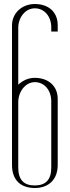

<svg xmlns="http://www.w3.org/2000/svg" viewBox="-20 -940 349 960"><path d="M40 -115.2C40 -36.1 86.9 0 154.3 0C221.7 0 268.6 -41 268.6 -115.2V-280.3V-445.3C268.6 -511.7 219.7 -550.8 154.3 -550.8C123 -550.8 95.7 -539.1 71.3 -516.6V-546.9V-617.2V-685.5V-742.2V-783.2V-800.8C71.3 -852.5 106.4 -898.4 154.3 -898.4C202.1 -898.4 236.3 -857.4 236.3 -803.7V-782.2H268.6V-813.5C268.6 -882.8 219.7 -919.9 154.3 -919.9C88.9 -919.9 40 -874 40 -812.5V-669.9V-531.2ZM71.3 -264.6V-429.7C71.3 -480.5 106.4 -529.3 154.3 -529.3C202.1 -529.3 236.3 -488.3 236.3 -433.6V-267.6V-101.6C236.3 -42 209 -12.7 153.3 -12.7C98.6 -12.7 71.3 -42 71.3 -101.6Z"/></svg>

Font: Caledo
Style: Light
Weight: 300
Designer: BSozoo
Foundry: BSozoo
Version: Version 002.000